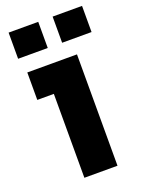

<svg xmlns="http://www.w3.org/2000/svg" viewBox="-135 -764 619 828"><g transform="rotate(-20 174.5 -350.0)"><path d="M105 0H257V-511H29V-385H105ZM214 -580H349V-700H214ZM12 -580H148V-700H12Z"/></g></svg>

Font: Finlandica
Style: Bold
Weight: 700
Designer: Niklas Ekholm, Juho Hiilivirta, Jaakko Suomalainen
Foundry: Helsinki Type Studio
Version: Version 2.000;Glyphs 3.2 (3202)